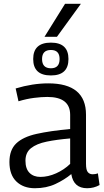

<svg xmlns="http://www.w3.org/2000/svg" viewBox="-20 -988 551 1018"><path d="M30 -129Q30 -193 66 -227.5Q102 -262 173.5 -278Q245 -294 352 -304V-379Q352 -474 231 -474Q200 -474 160.5 -469Q121 -464 78 -451L63 -519Q153 -546 236 -546Q436 -546 436 -380V-120Q436 -87 445.5 -75.5Q455 -64 471 -64Q477 -64 484 -65Q491 -66 499 -69L508 -7Q478 10 442 10Q370 10 358 -65Q322 -35 274 -12.5Q226 10 165 10Q104 10 67 -25.5Q30 -61 30 -129ZM115 -136Q115 -93 136.5 -71.5Q158 -50 194 -50Q235 -50 277.5 -69Q320 -88 352 -119V-254Q281 -248 227.5 -237Q174 -226 144.5 -202.5Q115 -179 115 -136ZM250 -588Q156 -588 156 -675Q156 -762 250 -762Q343 -762 343 -675Q343 -588 250 -588ZM250 -626Q296 -626 296 -675Q296 -723 250 -723Q203 -723 203 -675Q203 -626 250 -626ZM216 -793 325 -968H409L282 -793Z"/></svg>

Font: Georama
Style: Regular
Weight: 400
Designer: Jean-Baptiste Levee
Foundry: Production Type
Version: Version 1.000